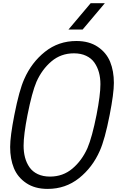

<svg xmlns="http://www.w3.org/2000/svg" viewBox="-20 -1187 742 1217"><path d="M414.1 -1000 554.7 -1166.7H644.5L503.9 -1000ZM616.5 -653Q616.5 -694 607.1 -728.2Q597.7 -762.4 578.5 -790Q559.2 -817.7 526 -833.3Q492.8 -849 448.6 -849Q366.5 -849 306.3 -798.2Q246.1 -747.4 210.9 -668Q182.9 -602.2 154.3 -458.3Q129.6 -332 129.6 -263.7Q129.6 -222.7 138.7 -188.5Q147.8 -154.3 167 -126.6Q186.2 -99 219.4 -83.3Q252.6 -67.7 296.9 -67.7Q378.9 -67.7 439.1 -118.5Q499.3 -169.3 534.5 -248.7Q563.8 -317.7 591.8 -458.3Q616.5 -584.6 616.5 -653ZM281.9 10.4Q201.2 10.4 146.5 -26.4Q91.8 -63.2 68 -121.4Q44.3 -179.7 44.3 -255.2Q44.3 -322.3 71 -458.3Q101.6 -614.6 133.5 -685.5Q179.7 -791 265.3 -859Q350.9 -927.1 464.2 -927.1Q544.9 -927.1 599.6 -890.3Q654.3 -853.5 678.1 -795.2Q701.8 -737 701.8 -661.5Q701.8 -594.4 675.1 -458.3Q644.5 -302.1 612.6 -231.1Q566.4 -125.7 480.8 -57.6Q395.2 10.4 281.9 10.4Z"/></svg>

Font: Monoid
Style: Italic
Weight: 400
Width: 4
Italic angle: -11°
Monospace: yes
Version: Version 0.61